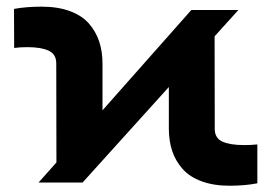

<svg xmlns="http://www.w3.org/2000/svg" viewBox="-20 -559 831 588"><path d="M107.9 -538.6Q156.7 -538.6 193.6 -525.1Q230.5 -511.7 252 -487.3Q273.4 -462.9 283.7 -432.1Q293.9 -401.4 293.9 -364.3V-221.2L565.9 -528.3H710L637.2 -447.8L637.7 -164.1Q637.7 -135.7 661.4 -125.2Q685.1 -114.7 727.1 -114.7Q750 -114.7 768.1 -116.7V2.4Q729.5 9.8 683.1 9.8Q634.3 9.8 597.7 -3.7Q561 -17.1 539.3 -41.5Q517.6 -65.9 507.3 -96.7Q497.1 -127.4 497.1 -165V-292.5L232.9 0H98.1L152.8 -61.5L152.3 -364.7Q152.3 -393.1 128.9 -403.8Q105.5 -414.6 64 -414.6Q40 -414.6 23.4 -412.1L22.9 -531.7Q59.6 -538.6 107.9 -538.6Z"/></svg>

Font: Bert Sans Black
Style: Regular
Weight: 900
Designer: Christian Robertson, Adam Twardoch, & Cristiano Sobral
Foundry: Google
Version: Version 12.135;January 10, 2020;FontCreator 12.0.0.2547 64-b